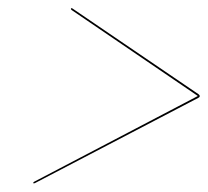

<svg xmlns="http://www.w3.org/2000/svg" viewBox="-20 -572 498 459"><path d="M149.5 -551Q149.5 -552.5 151 -552.5Q152.5 -552.5 155 -550.5L455 -346.5Q458 -344 457.5 -341.5Q457 -339.5 454 -338L64 -134.5Q62 -133.5 61 -133.5Q59.5 -133.5 59.5 -135Q59.5 -136.5 62.5 -138L453 -342.5L152 -547.5Q149.5 -549 149.5 -551Z"/></svg>

Font: Fraunces 144pt Thin
Style: Italic
Weight: 100
Italic angle: -16°
Version: Version 1.000;[b76b70a41]